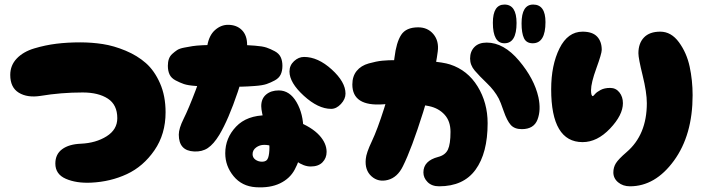

<svg xmlns="http://www.w3.org/2000/svg" viewBox="-20 -822 3086 843"><path d="M380 -20Q465 -24 537 -57.5Q609 -91 658 -162Q707 -233 707 -329Q707 -401 682.5 -456.5Q658 -512 620.5 -545Q583 -578 531.5 -599.5Q480 -621 431.5 -628.5Q383 -636 332 -636Q276 -636 227.5 -630Q179 -624 130.5 -609.5Q82 -595 53.5 -565Q25 -535 25 -493Q25 -438 62.5 -415Q100 -392 158 -401Q248 -416 343 -416Q412 -416 453.5 -389Q495 -362 495 -303Q495 -253 448 -223.5Q401 -194 335 -191Q283 -189 253 -167Q223 -145 223 -104Q223 -57 269 -37Q315 -17 380 -20Z M1103 0Q1166 4 1209.5 -17Q1253 -38 1274 -77.5Q1295 -117 1303.5 -158.5Q1312 -200 1312 -251Q1312 -322 1282 -373.5Q1252 -425 1204 -425Q1170 -425 1148.5 -407Q1127 -389 1127 -356Q1127 -332 1145 -269.5Q1163 -207 1163 -176Q1163 -145 1157 -128.5Q1151 -112 1131 -112Q1114 -112 1101.5 -121Q1089 -130 1089 -145Q1089 -163 1104.5 -174.5Q1120 -186 1140 -186Q1176 -186 1212 -162Q1248 -138 1281 -114.5Q1314 -91 1344 -91Q1378 -91 1396 -109.5Q1414 -128 1414 -155Q1414 -193 1382 -228Q1349 -264 1282 -290Q1215 -316 1152 -316Q1064 -316 1016.5 -266Q969 -216 969 -149Q969 -93 1005.5 -48.5Q1042 -4 1103 0ZM832 -157Q867 -155 892.5 -172Q918 -189 943 -230Q983 -297 1024 -418.5Q1065 -540 1065 -625Q1065 -667 1042 -690Q1019 -713 981 -713Q950 -713 924 -690Q898 -667 890 -621Q871 -510 839.5 -427Q808 -344 786.5 -301Q765 -258 765 -231Q765 -160 832 -157ZM974 -441Q1018 -441 1041.5 -441.5Q1065 -442 1099 -444.5Q1133 -447 1150.5 -453Q1168 -459 1186.5 -469Q1205 -479 1212.5 -495Q1220 -511 1220 -533Q1220 -555 1212.5 -571Q1205 -587 1186.5 -597Q1168 -607 1150.5 -613Q1133 -619 1099 -621.5Q1065 -624 1041.5 -624.5Q1018 -625 974 -625Q938 -625 919 -625Q900 -625 870.5 -623.5Q841 -622 825.5 -619.5Q810 -617 789 -613Q768 -609 757.5 -602Q747 -595 736.5 -585.5Q726 -576 721.5 -563Q717 -550 717 -533Q717 -511 724.5 -495Q732 -479 751 -469Q770 -459 787.5 -453Q805 -447 840.5 -444.5Q876 -442 901 -441.5Q926 -441 974 -441ZM1434 -344Q1457 -344 1477 -365.5Q1497 -387 1497 -411Q1497 -462 1436.5 -517Q1376 -572 1315 -572Q1291 -572 1271 -553.5Q1251 -535 1251 -508Q1251 -459 1314 -401.5Q1377 -344 1434 -344Z M1908 -4Q2015 -4 2068 -77Q2121 -150 2121 -281Q2121 -371 2077 -442.5Q2033 -514 1956 -539Q1897 -558 1719 -558Q1684 -558 1658.5 -555.5Q1633 -553 1599 -543.5Q1565 -534 1546 -510.5Q1527 -487 1527 -451Q1527 -354 1663 -364Q1716 -370 1769 -367.5Q1822 -365 1864 -356Q1906 -347 1932 -318.5Q1958 -290 1958 -243Q1958 -189 1946.5 -165Q1935 -141 1904 -133Q1839 -116 1839 -65Q1839 -41 1857.5 -22.5Q1876 -4 1908 -4ZM1749 -92Q1787 -168 1838 -330Q1889 -492 1902 -596Q1908 -642 1883 -672Q1858 -702 1816 -702Q1763 -702 1741.5 -669Q1720 -636 1712 -569Q1697 -442 1667 -347.5Q1637 -253 1612.5 -201.5Q1588 -150 1586 -124Q1581 -75 1611 -48Q1641 -21 1683 -32Q1725 -43 1749 -92ZM2271 -255Q2324 -255 2340 -297Q2356 -339 2344 -395Q2326 -476 2259 -555.5Q2192 -635 2117 -635Q2082 -635 2063 -615.5Q2044 -596 2044 -565Q2044 -536 2064.5 -512Q2085 -488 2118 -456.5Q2151 -425 2170 -389Q2177 -376 2191.5 -334Q2206 -292 2222.5 -273.5Q2239 -255 2271 -255ZM2319 -632Q2375 -632 2375 -725Q2375 -802 2321 -802Q2270 -802 2270 -719Q2270 -677 2280.5 -654.5Q2291 -632 2319 -632ZM2195 -632Q2248 -632 2248 -721Q2248 -802 2195 -802Q2144 -802 2144 -722Q2144 -632 2195 -632Z M2746 -4Q2857 -4 2939 -116.5Q3021 -229 3021 -404Q3021 -469 3008 -529.5Q2995 -590 2961 -636.5Q2927 -683 2879 -683Q2832 -683 2807.5 -657.5Q2783 -632 2783 -588Q2783 -566 2801.5 -491Q2820 -416 2820 -369Q2820 -230 2731 -154Q2695 -123 2684 -105Q2673 -87 2673 -65Q2673 -39 2694 -21.5Q2715 -4 2746 -4ZM2538 -198Q2602 -198 2658.5 -257.5Q2715 -317 2715 -369Q2715 -397 2699.5 -416.5Q2684 -436 2659 -436Q2634 -436 2617 -427Q2600 -418 2592.5 -409Q2585 -400 2583 -400Q2575 -400 2575 -426Q2575 -458 2598.5 -522.5Q2622 -587 2622 -603Q2622 -640 2601.5 -661.5Q2581 -683 2538 -683Q2473 -683 2436.5 -609.5Q2400 -536 2400 -430Q2400 -198 2538 -198Z"/></svg>

Font: Cherry Bomb
Style: Regular
Weight: 400
Designer: satsuyako
Foundry: satsuyako
Version: Version 4.0